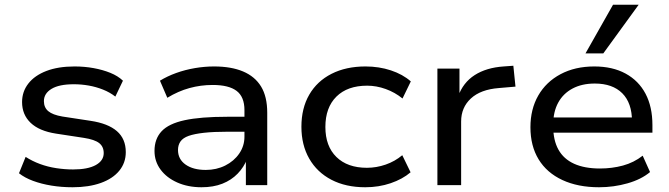

<svg xmlns="http://www.w3.org/2000/svg" viewBox="-20 -780 2820 809"><path d="M286 9Q239 9 196.5 2Q154 -5 119 -18Q84 -31 60 -50L88 -119Q116 -101 148.5 -89Q181 -77 217 -71.5Q253 -66 288 -66Q350 -66 383.5 -84.5Q417 -103 417 -135Q417 -162 398 -177Q379 -192 334 -199L216 -217Q145 -228 109 -262.5Q73 -297 73 -350Q73 -394 99.5 -428Q126 -462 175.5 -481Q225 -500 294 -500Q336 -500 374.5 -493Q413 -486 445 -473Q477 -460 498 -440L466 -373Q443 -391 414 -402.5Q385 -414 354 -419.5Q323 -425 291 -425Q229 -425 197 -405.5Q165 -386 165 -354Q165 -327 183.5 -311.5Q202 -296 243 -289L361 -271Q435 -260 472.5 -227.5Q510 -195 510 -139Q510 -94 482.5 -60.5Q455 -27 404.5 -9Q354 9 286 9Z M829 9Q772 9 727 -11Q682 -31 656.5 -65.5Q631 -100 631 -144Q631 -195 661 -227Q691 -259 758 -273.5Q825 -288 937 -288H1025V-225H940Q880 -225 839.5 -220.5Q799 -216 775 -207.5Q751 -199 740.5 -184Q730 -169 730 -148Q730 -109 762 -86.5Q794 -64 847 -64Q892 -64 929 -82.5Q966 -101 988 -133Q1010 -165 1010 -204V-316Q1010 -372 977 -397Q944 -422 876 -422Q826 -422 778.5 -409Q731 -396 685 -368L654 -440Q685 -459 722.5 -472.5Q760 -486 801 -493Q842 -500 882 -500Q954 -500 1004 -479Q1054 -458 1080 -415.5Q1106 -373 1106 -305V0H1016V-110H1021Q1008 -76 981.5 -48.5Q955 -21 917 -6Q879 9 829 9Z M1519 9Q1437 9 1376.5 -22.5Q1316 -54 1283 -111.5Q1250 -169 1250 -246Q1250 -324 1283 -381Q1316 -438 1377 -469Q1438 -500 1520 -500Q1577 -500 1627 -483.5Q1677 -467 1711 -437L1676 -365Q1644 -391 1605 -405Q1566 -419 1527 -419Q1444 -419 1397.5 -373Q1351 -327 1351 -245Q1351 -164 1397.5 -118.5Q1444 -73 1526 -73Q1566 -73 1605 -86.5Q1644 -100 1675 -126L1710 -54Q1676 -25 1626 -8Q1576 9 1519 9Z M1823 0V-491H1916V-373H1910Q1931 -432 1980 -463.5Q2029 -495 2102 -500L2143 -503L2152 -415L2082 -409Q2005 -403 1964 -365Q1923 -327 1923 -268V0Z M2504 9Q2415 9 2349.5 -21.5Q2284 -52 2249.5 -108.5Q2215 -165 2215 -244Q2215 -320 2248 -377.5Q2281 -435 2342 -467.5Q2403 -500 2484 -500Q2561 -500 2616 -470Q2671 -440 2700 -385Q2729 -330 2729 -253V-221H2290V-285H2663L2643 -268Q2643 -346 2602 -387Q2561 -428 2486 -428Q2432 -428 2392.5 -407Q2353 -386 2332 -347.5Q2311 -309 2311 -256V-247Q2311 -189 2333 -149.5Q2355 -110 2399 -90Q2443 -70 2508 -70Q2559 -70 2605 -82.5Q2651 -95 2688 -124L2719 -55Q2682 -24 2624 -7.5Q2566 9 2504 9ZM2447 -555 2563 -760H2671L2522 -555Z"/></svg>

Font: Nunito Sans 10pt SemiExpanded Medium
Style: Regular
Weight: 500
Width: 6
Designer: Vernon Adams
Foundry: Vernon Adams
Version: Version 3.101;gftools[0.9.27]